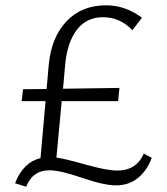

<svg xmlns="http://www.w3.org/2000/svg" viewBox="-20 -684 630 725"><path d="M523 -104 553 -88Q536 -41 501.5 -12.5Q467 16 418 16Q373 16 290 -12.5Q207 -41 167 -41Q103 -41 79 21L37 8Q67 -71 133 -87L152 -302H62L67 -347L156 -348L164 -439Q174 -544 231.5 -604Q289 -664 380 -664Q454 -664 516 -617L480 -570Q433 -619 369 -619Q307 -619 270.5 -572Q234 -525 226 -439L218 -349L431 -352L426 -302H213L193 -89Q224 -85 303.5 -62.5Q383 -40 423 -40Q495 -40 523 -104Z"/></svg>

Font: EauTestSC Semilight
Style: Regular
Weight: 300
Designer: Christian Thalmann (Catharsis Fonts)
Version: Version 0.001;PS 000.001;hotconv 1.0.88;makeotf.lib2.5.64775